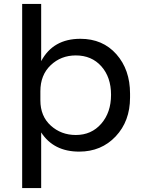

<svg xmlns="http://www.w3.org/2000/svg" viewBox="-20 -750 729 970"><path d="M188 200H92V-730H188V-441Q248 -554 386 -554Q499 -554 568 -476Q637 -398 637 -277V-257Q637 -138 564.5 -61Q492 16 380 16Q251 16 188 -81ZM363 -68Q442 -68 491.5 -125Q541 -182 541 -271Q541 -360 492 -415Q443 -470 363 -470Q288 -470 236 -420.5Q184 -371 184 -289V-243Q184 -163 236.5 -115.5Q289 -68 363 -68Z"/></svg>

Font: Sora
Style: Regular
Weight: 400
Designer: Jonathan Barnbrook, Julián Moncada
Foundry: Barnbrook Fonts
Version: Version 2.000